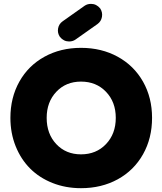

<svg xmlns="http://www.w3.org/2000/svg" viewBox="-20 -965 846 1000"><path d="M401.9 15.1Q321.8 15.1 253.4 -12Q185.1 -39.1 137 -87.2Q88.9 -135.3 61.5 -203.4Q34.2 -271.5 34.2 -351.1Q34.2 -456.5 80.8 -539.8Q127.4 -623 211.4 -669.4Q295.4 -715.8 401.9 -715.8Q508.8 -715.8 593.3 -669.4Q677.7 -623 724.9 -539.8Q772 -456.5 772 -351.1Q772 -245.1 724.9 -161.4Q677.7 -77.6 593.3 -31.2Q508.8 15.1 401.9 15.1ZM401.9 -161.1Q481.4 -161.1 532.2 -214.6Q583 -268.1 583 -351.1Q583 -433.6 532.2 -486.8Q481.4 -540 401.9 -540Q323.2 -540 273.2 -486.8Q223.1 -433.6 223.1 -351.1Q223.1 -267.6 273.2 -214.4Q323.2 -161.1 401.9 -161.1ZM292 -772.9Q278.3 -793 282.5 -816.7Q286.6 -840.3 306.2 -854L420.9 -935.1Q435.1 -944.8 454.1 -944.8Q482.4 -944.8 502 -920.9Q515.1 -900.4 511 -877Q506.8 -853.5 487.8 -839.8L373 -758.8Q358.9 -749 339.8 -749Q311.5 -749 292 -772.9Z"/></svg>

Font: LT Saeada
Style: Bold
Weight: 700
Designer: Daniel Lyons
Foundry: LyonsType
Version: Version 1.001